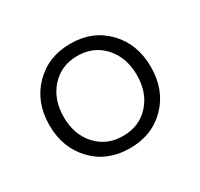

<svg xmlns="http://www.w3.org/2000/svg" viewBox="-95 -501 654 628"><g transform="rotate(-30 232.5 -187.0)"><path d="M233 -36Q294 -36 332.5 -78Q371 -120 371 -186.5Q371 -253 332.5 -295.5Q294 -338 233 -338Q172 -338 133.5 -295.5Q95 -253 95 -186.5Q95 -120 133.5 -78Q172 -36 233 -36ZM94.5 -45.5Q41 -101 41 -187Q41 -273 95 -328.5Q149 -384 233 -384Q317 -384 370.5 -328.5Q424 -273 424 -186.5Q424 -100 370.5 -45Q317 10 232.5 10Q148 10 94.5 -45.5Z"/></g></svg>

Font: Flamenco
Style: Regular
Weight: 400
Designer: Luciano Vergara
Foundry: Luciano Vergara
Version: Version 1.003